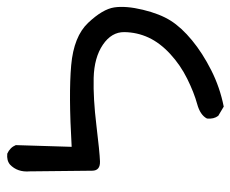

<svg xmlns="http://www.w3.org/2000/svg" viewBox="-75 -497 660 550"><g transform="rotate(-90 255.0 -222.0)"><path d="M224.6 88.9 198.2 73.2Q188.5 60.5 190.4 41Q200.2 21.5 232.4 12.7Q264.6 3.9 304.2 -15.6Q343.8 -35.2 375.5 -64.5Q407.2 -93.8 422.4 -126.5Q437.5 -159.2 438 -195.8Q438.5 -232.4 401.9 -257.3Q365.2 -282.2 306.6 -283.7Q248 -285.2 171.4 -275.9Q94.7 -266.6 67.9 -265.6Q41 -264.6 41 -288.1L39.1 -466.8Q36.1 -502 58.6 -523.4Q70.3 -533.2 89.8 -531.2Q107.4 -523.4 114.3 -506.8L109.4 -346.7Q259.8 -355.5 342.8 -348.1Q425.8 -340.8 464.8 -299.3Q503.9 -257.8 508.8 -224.6Q513.7 -191.4 502 -142.6Q490.2 -93.8 470.7 -63Q451.2 -32.2 414.6 -2Q377.9 28.3 328.6 53.2Q279.3 78.1 224.6 88.9Z"/></g></svg>

Font: NaikaiFont
Style: Regular
Weight: 400
Version: Version 1.67